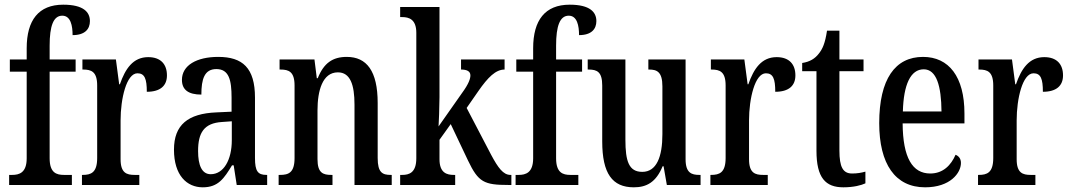

<svg xmlns="http://www.w3.org/2000/svg" viewBox="-20 -790 4573 820"><path d="M19 0H287V-43H253C221 -43 192 -52 192 -114V-484H303V-536H192V-595C192 -679 208 -723 246 -723C282 -723 290 -680 290 -640C343 -640 364 -666 364 -700C364 -738 337 -770 250 -770C145 -770 94 -704 94 -584V-536H22V-484H94V-114C94 -52 62 -43 32 -43H19Z M330 0H575V-43H555C521 -43 495 -51 495 -110V-276C495 -368 520 -477 567 -477C598 -477 607 -453 607 -398C665 -398 693 -424 693 -468C693 -515 667 -546 613 -546C548 -546 515 -496 492 -430H489L475 -536H332V-493H335C370 -493 395 -484 395 -425V-115C395 -52 368 -43 333 -43H330Z M846 10C912 10 937 -28 971 -84H978L991 0H1121V-43H1118C1081 -43 1069 -59 1069 -115V-373C1069 -500 1016 -547 912 -547C820 -547 757 -511 757 -449C757 -407 784 -386 840 -386C840 -452 853 -495 904 -495C958 -495 969 -448 969 -373V-313L904 -310C783 -305 723 -257 723 -151C723 -41 778 10 846 10ZM880 -46C842 -46 826 -84 826 -145C826 -223 851 -264 928 -269L970 -272V-191C970 -107 935 -46 880 -46Z M1170 0H1400V-43H1395C1360 -43 1336 -51 1336 -110V-319C1336 -402 1357 -481 1423 -481C1476 -481 1494 -428 1494 -343V0H1653V-43H1649C1614 -43 1593 -52 1593 -115V-350C1593 -487 1546 -547 1461 -547C1401 -547 1363 -521 1337 -456H1333L1323 -536H1174V-493H1178C1213 -493 1238 -484 1238 -425V-115C1238 -52 1212 -43 1176 -43H1170Z M1689 0H1924V-43H1918C1889 -43 1857 -51 1857 -110V-193L1905 -260L1979 -104C2023 -12 2047 0 2152 0H2164V-43H2160C2129 -43 2107 -74 2078 -128L1973 -329L2023 -401C2064 -460 2097 -493 2135 -493V-536H1949V-493C1975 -493 1989 -485 1989 -468C1989 -455 1983 -433 1952 -391L1853 -250C1854 -256 1857 -341 1857 -375V-760H1689V-717H1698C1726 -717 1758 -708 1758 -650V-114C1758 -52 1727 -43 1698 -43H1689Z M2182 0H2450V-43H2416C2384 -43 2355 -52 2355 -114V-484H2466V-536H2355V-595C2355 -679 2371 -723 2409 -723C2445 -723 2453 -680 2453 -640C2506 -640 2527 -666 2527 -700C2527 -738 2500 -770 2413 -770C2308 -770 2257 -704 2257 -584V-536H2185V-484H2257V-114C2257 -52 2225 -43 2195 -43H2182Z M2687 10C2742 10 2782 -12 2810 -80H2814L2828 0H2972V-43H2967C2934 -43 2908 -51 2908 -110V-536H2749V-493H2752C2785 -493 2809 -484 2809 -421V-217C2809 -120 2784 -56 2723 -56C2666 -56 2651 -101 2651 -193V-536H2490V-493H2494C2530 -493 2552 -483 2552 -425V-186C2552 -49 2595 10 2687 10Z M3014 0H3259V-43H3239C3205 -43 3179 -51 3179 -110V-276C3179 -368 3204 -477 3251 -477C3282 -477 3291 -453 3291 -398C3349 -398 3377 -424 3377 -468C3377 -515 3351 -546 3297 -546C3232 -546 3199 -496 3176 -430H3173L3159 -536H3016V-493H3019C3054 -493 3079 -484 3079 -425V-115C3079 -52 3052 -43 3017 -43H3014Z M3582 10C3626 10 3659 1 3676 -7V-57C3658 -52 3641 -49 3619 -49C3580 -49 3565 -77 3565 -147V-486H3668V-536H3565V-659H3512C3504 -605 3493 -581 3477 -561C3461 -540 3439 -526 3406 -521V-486H3467V-146C3467 -30 3506 10 3582 10Z M3931 10C4038 10 4084 -51 4084 -94C4084 -113 4074 -124 4061 -129C4042 -85 4008 -49 3953 -49C3877 -49 3836 -116 3835 -263H4099V-305C4099 -463 4032 -547 3922 -547C3803 -547 3735 -452 3735 -264C3735 -90 3803 10 3931 10ZM4001 -314H3836C3839 -429 3869 -494 3925 -494C3980 -494 4000 -422 4001 -314Z M4157 0H4402V-43H4382C4348 -43 4322 -51 4322 -110V-276C4322 -368 4347 -477 4394 -477C4425 -477 4434 -453 4434 -398C4492 -398 4520 -424 4520 -468C4520 -515 4494 -546 4440 -546C4375 -546 4342 -496 4319 -430H4316L4302 -536H4159V-493H4162C4197 -493 4222 -484 4222 -425V-115C4222 -52 4195 -43 4160 -43H4157Z"/></svg>

Font: Noto Serif Sinhala ExtraCondensed Medium
Style: Regular
Weight: 500
Width: 2
Designer: Jelle Bosma - Monotype Design Team
Foundry: Monotype Imaging Inc.
Version: Version 2.007